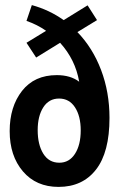

<svg xmlns="http://www.w3.org/2000/svg" viewBox="-20 -721 481 754"><path d="M410 -258Q410 -123 357 -55Q304 13 210 13Q122 13 70 -48Q18 -109 18 -206Q18 -302 66.5 -364Q115 -426 203 -426Q257 -426 291 -400Q276 -487 216 -553L122 -495L84 -553L161 -600Q127 -624 84 -639L105 -701Q174 -682 230 -642L324 -700L361 -642L284 -595Q344 -533 377 -446Q410 -359 410 -258ZM297 -209Q297 -265 274.5 -299.5Q252 -334 212 -334Q172 -334 150 -299.5Q128 -265 128 -210Q128 -153 150 -117.5Q172 -82 213 -82Q252 -82 274.5 -117Q297 -152 297 -209Z"/></svg>

Font: Cabin Condensed SemiBold
Style: Regular
Weight: 600
Width: 3
Designer: Pablo Impallari
Foundry: Pablo Impallari. http://www.impallari.com Igino Marini. http://www.ikern.com
Version: Version 2.001